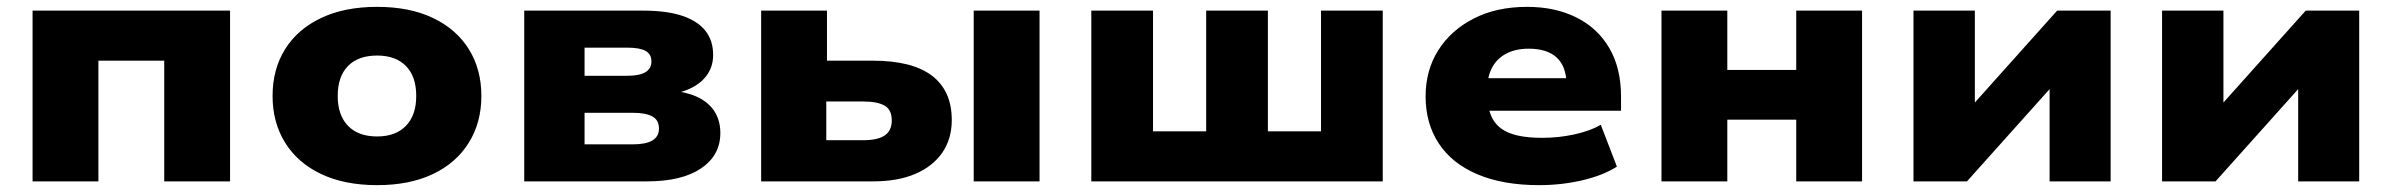

<svg xmlns="http://www.w3.org/2000/svg" viewBox="-20 -529 6976 560"><path d="M75 0V-498H651V0H459V-352H267V0Z M1080 11Q985 11 916.5 -21.5Q848 -54 811.5 -113Q775 -172 775 -249Q775 -327 811.5 -385.5Q848 -444 916.5 -476.5Q985 -509 1080 -509Q1175 -509 1243 -476.5Q1311 -444 1347.5 -385.5Q1384 -327 1384 -249Q1384 -172 1347.5 -113Q1311 -54 1243 -21.5Q1175 11 1080 11ZM1080 -131Q1134 -131 1164 -162Q1194 -193 1194 -249Q1194 -306 1164 -336.5Q1134 -367 1080 -367Q1025 -367 995 -336.5Q965 -306 965 -249Q965 -193 995 -162Q1025 -131 1080 -131Z M1509 0V-498H1855Q1926 -498 1971 -482.5Q2016 -467 2038 -438.5Q2060 -410 2060 -369Q2060 -327 2032 -298Q2004 -269 1952 -257L1955 -263Q1999 -256 2026.5 -239.5Q2054 -223 2067.5 -198Q2081 -173 2081 -141Q2081 -76 2025 -38Q1969 0 1867 0ZM1685 -108H1826Q1864 -108 1883 -119.5Q1902 -131 1902 -154Q1902 -179 1882.5 -189.5Q1863 -200 1826 -200H1685ZM1685 -308H1811Q1845 -308 1862.5 -318.5Q1880 -329 1880 -350Q1880 -371 1863 -380.5Q1846 -390 1810 -390H1685Z M2200 0V-498H2392V-352H2526Q2641 -352 2698.5 -308Q2756 -264 2756 -179Q2756 -124 2728.5 -84Q2701 -44 2650 -22Q2599 0 2527 0ZM2390 -120H2497Q2540 -120 2560.5 -134Q2581 -148 2581 -178Q2581 -209 2560 -221Q2539 -233 2497 -233H2390ZM2820 0V-498H3012V0Z M3163 0V-498H3343V-146H3498V-498H3678V-146H3833V-498H4013V0Z M4469 11Q4364 11 4289.5 -20.5Q4215 -52 4176.5 -110.5Q4138 -169 4138 -248Q4138 -324 4175 -382.5Q4212 -441 4278.5 -475Q4345 -509 4434 -509Q4516 -509 4578 -478Q4640 -447 4674 -388.5Q4708 -330 4708 -248V-206H4295V-301H4566L4549 -285Q4548 -336 4520 -361.5Q4492 -387 4439 -387Q4401 -387 4374 -373Q4347 -359 4332.5 -333Q4318 -307 4318 -268V-255Q4318 -211 4333.5 -182.5Q4349 -154 4384 -140.5Q4419 -127 4479 -127Q4526 -127 4572 -137Q4618 -147 4649 -165L4696 -43Q4655 -17 4594.5 -3Q4534 11 4469 11Z M4826 0V-498H5018V-325H5219V-498H5411V0H5219V-180H5018V0Z M5561 0V-498H5740V-192H5706L5980 -498H6136V0H5958V-307H5992L5717 0Z M6286 0V-498H6465V-192H6431L6705 -498H6861V0H6683V-307H6717L6442 0Z"/></svg>

Font: Nunito Sans 10pt SemiExpanded Black
Style: Regular
Weight: 900
Width: 6
Designer: Vernon Adams
Foundry: Vernon Adams
Version: Version 3.101;gftools[0.9.27]